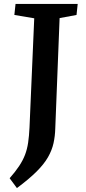

<svg xmlns="http://www.w3.org/2000/svg" viewBox="-20 -723 435 976"><path d="M154 -630 53 -647 59 -703H375L369 -647L283 -631L261 -71Q260 -31 252 5Q244 41 224 76Q204 111 166 149Q128 187 66 233L29 183Q58 150 77 121.5Q96 93 107 64.5Q118 36 123 2Q128 -32 130 -75Z"/></svg>

Font: Literata 18pt SemiBold
Style: Italic
Weight: 600
Italic angle: -2°
Designer: Latin by Veronika Burian and Jose Scaglione. Greek by Irene Vlachou. Cyrillic by Vera Evstafieva
Foundry: TypeTogether
Version: Version 3.103;gftools[0.9.29]